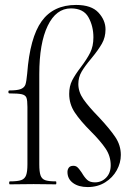

<svg xmlns="http://www.w3.org/2000/svg" viewBox="-20 -746 531 777"><path d="M253 -50Q253 -60 258.5 -67.5Q264 -75 277 -75Q287 -75 293.5 -69Q300 -63 304.5 -56Q309 -49 311 -47Q322 -28 333 -18Q344 -8 364 -8Q391 -8 409.5 -27Q428 -46 428 -77Q428 -114 407.5 -144.5Q387 -175 347 -215Q305 -257 282.5 -291Q260 -325 260 -366Q260 -397 272 -420.5Q284 -444 307 -474Q332 -507 345 -533Q358 -559 358 -595Q358 -640 338 -676Q318 -712 267 -712Q207 -712 173 -641.5Q139 -571 139 -446V-81Q139 -51 144 -36.5Q149 -22 162.5 -17Q176 -12 206 -12Q208 -12 208 -6Q208 0 206 0L116 -1L20 0Q17 0 17 -6Q17 -12 20 -12Q51 -12 65.5 -17Q80 -22 85.5 -36.5Q91 -51 91 -81V-313Q91 -340 87 -350.5Q83 -361 68.5 -364.5Q54 -368 18 -368Q14 -368 14 -374Q14 -380 18 -380Q51 -380 65 -386Q79 -392 83 -404Q87 -416 90 -448Q101 -594 148.5 -660Q196 -726 288 -726Q350 -726 378.5 -695Q407 -664 407 -627Q407 -595 392.5 -569.5Q378 -544 350 -510Q323 -478 310 -455.5Q297 -433 297 -406Q297 -374 317.5 -344.5Q338 -315 379 -273Q424 -225 446.5 -191.5Q469 -158 469 -119Q469 -87 452.5 -57Q436 -27 405.5 -8Q375 11 335 11Q298 11 275.5 -5.5Q253 -22 253 -50Z"/></svg>

Font: Cormorant Garamond Light
Style: Regular
Weight: 300
Designer: Christian Thalmann (Catharsis Fonts)
Version: Version 3.000